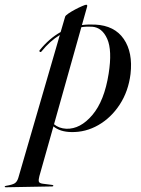

<svg xmlns="http://www.w3.org/2000/svg" viewBox="-127 -551 595 812"><path d="M49 -334Q45.5 -329 41.5 -332Q37.5 -335 41.5 -339.5Q61 -363.5 82.8 -382.5Q104.5 -401.5 129.5 -415.5L148.5 -480.5Q150 -485.5 162.5 -494Q175 -502.5 191 -511Q207 -519.5 220.5 -525.2Q234 -531 237.5 -531Q244 -531 241 -521.5L219.5 -445Q246.5 -448.5 275.5 -447Q357.5 -443 396.5 -386Q435.5 -329 425 -238Q416 -165 379.5 -109Q343 -53 289 -22Q235 9 174 7.5Q126.5 6.5 99 -16.5L39.5 194Q35.5 209 37.2 216.5Q39 224 54 226L93.5 231Q98.5 231.5 98.5 234.5Q98.5 237.5 93.5 237.5L-102 241Q-107 241 -107 238.5Q-107 236 -102 235Q-74.5 230.5 -64.5 224Q-54.5 217.5 -49.5 201L126 -403Q83.5 -377 49 -334ZM153.5 -6.5Q212.5 -4.5 263.5 -64.5Q314.5 -124.5 332.5 -239.5Q348 -338 326.5 -386.5Q305 -435 262.5 -438Q239.5 -439.5 217 -436L101.5 -25.5Q122.5 -8 153.5 -6.5Z"/></svg>

Font: Fraunces 144pt
Style: Italic
Weight: 400
Italic angle: -16°
Version: Version 1.000;[b76b70a41]